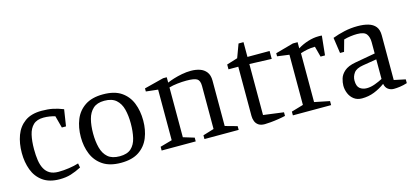

<svg xmlns="http://www.w3.org/2000/svg" viewBox="-55 -986 2977 1382"><g transform="rotate(-15 1433.5 -295.0)"><path d="M257 10Q180 10 132 -24.5Q84 -59 62.5 -116.5Q41 -174 41 -243Q41 -315 62.5 -373Q84 -431 131.5 -465.5Q179 -500 257 -500Q304 -500 340.5 -492.5Q377 -485 417 -469L398 -346H367L343 -436Q324 -442 302 -445.5Q280 -449 258 -449Q208 -449 181 -423.5Q154 -398 143.5 -352.5Q133 -307 133 -246Q133 -201 138.5 -164Q144 -127 158.5 -100Q173 -73 198 -58.5Q223 -44 262 -44Q300 -44 341 -50Q382 -56 413 -66L419 -34Q378 -13 341 -1.5Q304 10 257 10Z M714 10Q631 10 579.5 -24.5Q528 -59 504.5 -116.5Q481 -174 481 -243Q481 -315 504.5 -373Q528 -431 579.5 -465.5Q631 -500 714 -500Q799 -500 849.5 -465.5Q900 -431 923 -373Q946 -315 946 -243Q946 -174 923 -116.5Q900 -59 849 -24.5Q798 10 714 10ZM717 -38Q773 -38 802.5 -65Q832 -92 843 -139.5Q854 -187 854 -246Q854 -305 842 -351.5Q830 -398 799 -425.5Q768 -453 711 -453Q657 -453 627 -425.5Q597 -398 585 -351.5Q573 -305 573 -246Q573 -187 585.5 -139.5Q598 -92 629 -65Q660 -38 717 -38Z M1018 0V-28L1107 -53V-430L1018 -440V-463L1163 -500H1190V-460Q1210 -469 1239 -478Q1268 -487 1302 -493.5Q1336 -500 1369 -500Q1405 -500 1435 -490Q1465 -480 1483.5 -456Q1502 -432 1502 -391V-53L1592 -28V0H1337V-28L1419 -53V-374Q1419 -414 1398.5 -427Q1378 -440 1319 -440Q1288 -440 1252.5 -436Q1217 -432 1190 -424V-53L1272 -28V0Z M1785 9Q1755 9 1738 -3Q1721 -15 1714 -34Q1707 -53 1707 -73V-440H1634V-476L1715 -501L1752 -601H1789V-491H1954V-432L1789 -438V-58L1940 -38V-11Q1920 -6 1888.5 -1Q1857 4 1828 6.5Q1799 9 1785 9Z M1996 0V-28L2085 -54V-428L1996 -440V-463L2130 -500H2165V-454Q2200 -476 2241.5 -489Q2283 -502 2320 -502Q2328 -502 2333.5 -502Q2339 -502 2346 -501L2331 -357H2298L2277 -436Q2247 -436 2219.5 -430.5Q2192 -425 2168 -417V-53L2281 -30V0Z M2509 11Q2474 11 2450 -7Q2426 -25 2414 -53.5Q2402 -82 2402 -112Q2402 -136 2410.5 -164.5Q2419 -193 2446.5 -217Q2474 -241 2529 -251L2680 -278V-362Q2680 -400 2663 -423Q2646 -446 2593 -446Q2571 -446 2544 -442.5Q2517 -439 2494 -432L2470 -346H2440L2423 -463Q2465 -479 2512.5 -489.5Q2560 -500 2611 -500Q2657 -500 2691 -490Q2725 -480 2744 -456.5Q2763 -433 2763 -391V-58L2848 -40V-12Q2820 -3 2794 0.5Q2768 4 2748 4Q2724 4 2705.5 -9.5Q2687 -23 2682 -51Q2644 -23 2601 -6Q2558 11 2509 11ZM2562 -51Q2591 -51 2623.5 -63Q2656 -75 2680 -88V-234L2576 -217Q2526 -209 2507.5 -183Q2489 -157 2489 -127Q2489 -84 2510 -67.5Q2531 -51 2562 -51Z"/></g></svg>

Font: Manuale
Style: Regular
Weight: 400
Designer: Eduardo Tunni / Pablo Cosgaya
Foundry: Eduardo Tunni / Pablo Cosgaya
Version: Version 1.002